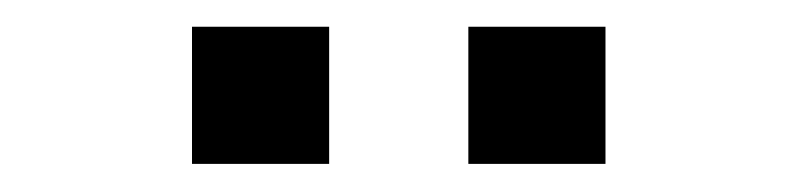

<svg xmlns="http://www.w3.org/2000/svg" viewBox="-20 -930 582 140"><path d="M321.5 -810.5H421.5V-910.5H321.5ZM120 -810.5H220V-910.5H120Z"/></svg>

Font: Eudonet SemiBold
Style: Regular
Weight: 600
Designer: Mikhail Sharanda
Foundry: Mikhail Sharanda
Version: Version 4.503;Glyphs 3.1.2 (3151)